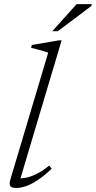

<svg xmlns="http://www.w3.org/2000/svg" viewBox="-20 -920 474 950"><path d="M218.5 -659.5Q209.5 -663 195 -667.2Q180.5 -671.5 164.5 -675.8Q148.5 -680 134 -683.5L137.5 -697.5L272.5 -720.5H285L76.5 -21.5L65.5 -37.5Q83.5 -36 106.8 -40.2Q130 -44.5 159.2 -58.5Q188.5 -72.5 224 -101L235.5 -85Q196.5 -48 164.2 -27.2Q132 -6.5 106.2 1.8Q80.5 10 61.5 10Q37.5 10 31 0.8Q24.5 -8.5 31.5 -32.5ZM238.5 -765.5 359 -899.5H434L432 -890.5L266 -765.5Z"/></svg>

Font: Newsreader Light
Style: Italic
Weight: 300
Italic angle: -17°
Designer: Hugues Gentile
Foundry: Production Type
Version: Version 1.003